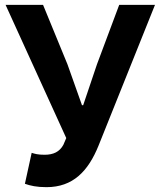

<svg xmlns="http://www.w3.org/2000/svg" viewBox="-20 -760 661 794"><path d="M172 14C282 14 345 -52 388 -159L621 -740H473L381 -494L324 -325H319L259 -494L158 -740H3L254 -189L242 -161C226 -132 201 -120 164 -120C136 -120 124 -124 111 -128L83 0C105 8 132 14 172 14Z"/></svg>

Font: Noto Sans CJK JP Bold
Style: Regular
Weight: 700
Designer: Ryoko NISHIZUKA (kana & ideographs); Paul D. Hunt (Latin, Greek & Cyrillic); Wenlong ZHANG (bopomofo); Sandoll Communica
Foundry: Adobe Systems Incorporated
Version: Version 1.004;PS 1.004;hotconv 1.0.82;makeotf.lib2.5.63406